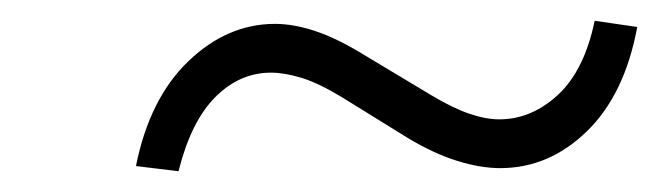

<svg xmlns="http://www.w3.org/2000/svg" viewBox="-20 -472 640 185"><path d="M152 -307 111 -312Q124 -377 161.5 -413Q199 -449 245 -449Q263 -449 284 -442Q305 -435 331 -419L396 -380Q416 -368 432 -362.5Q448 -357 461 -357Q492 -357 517.5 -380.5Q543 -404 553 -452L594 -446Q582 -381 545.5 -345.5Q509 -310 462 -310Q443 -310 420.5 -317Q398 -324 373 -339L310 -378Q287 -392 270.5 -397Q254 -402 241 -402Q211 -402 187.5 -378.5Q164 -355 152 -307Z"/></svg>

Font: Red Hat Text
Style: Italic
Weight: 300
Italic angle: -12°
Designer: Pentagram, MCKL
Foundry: Pentagram, MCKL
Version: Version 1.023